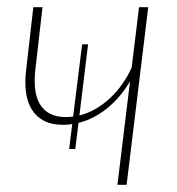

<svg xmlns="http://www.w3.org/2000/svg" viewBox="-20 -513 490 533"><path d="M391.5 -493 331.5 0H306L341 -287.5Q329.5 -267.5 314.5 -249.2Q299.5 -231 281.2 -215.5Q263 -200 242 -188.8Q221 -177.5 198 -172L189 -99.5H172L180.5 -168.5Q174.5 -167.5 168.2 -167Q162 -166.5 155.5 -166.5Q123 -166.5 101.5 -178Q80 -189.5 67.8 -209.8Q55.5 -230 52 -258Q48.5 -286 52.5 -318.5L72.5 -493H98L78 -318.5Q75 -290.5 77.5 -266.8Q80 -243 89.8 -225.5Q99.5 -208 117.5 -198Q135.5 -188 162.5 -188Q173 -188 183 -189.5L208 -390H224.5L200.5 -192.5Q224.5 -198.5 246.2 -211.2Q268 -224 286.5 -241.5Q305 -259 320 -280.5Q335 -302 345.5 -325.5L366 -493Z"/></svg>

Font: Lato ExtraLight
Style: Italic
Weight: 275
Italic angle: -7°
Designer: Lukasz Dziedzic with Adam Twardoch and Botio Nikoltchev
Foundry: tyPoland Lukasz Dziedzic
Version: Version 2.015; 2015-08-06; http://www.latofonts.com/